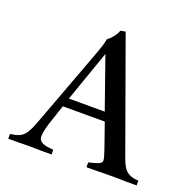

<svg xmlns="http://www.w3.org/2000/svg" viewBox="-123 -820 954 946"><g transform="rotate(20 354.0 -347.0)"><path d="M689 0V-25C616 -29 606 -64 580 -136L379 -694L353 -689C346 -666 323 -640 303 -624V-617C297 -590 287 -563 277 -536L134 -152C98 -55 88 -34 16 -25V0H67C87 0 104 -1 127 -1C149 -1 169 0 191 0H243V-25C194 -28 165 -36 165 -68C165 -95 179 -138 188 -164L214 -242H434L479 -113C500 -45 509 -46 426 -25V0H464C490 0 509 -1 539 -1H574C593 -1 610 -1 632 0ZM417 -288H229L323 -556Z"/></g></svg>

Font: Sibila
Style: Regular
Weight: 400
Designer: Stefan Peev
Foundry: Context Ltd
Version: Version 1.000